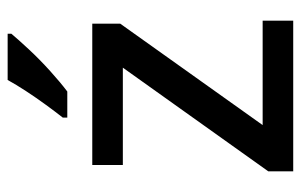

<svg xmlns="http://www.w3.org/2000/svg" viewBox="-166 -640 806 515"><g transform="rotate(-90 237.5 -383.0)"><path d="M439 0H35V-67L313 -457H52V-539H431V-464L159 -82H439ZM404 -756Q389 -738 362 -709Q335 -680 304 -652Q273 -624 249 -606H179V-618Q194 -637 213 -663Q232 -689 250 -716.5Q268 -744 280 -766H404Z"/></g></svg>

Font: Noto Sans Kannada Medium
Style: Regular
Weight: 500
Designer: Jelle Bosma - Monotype Design Team
Foundry: Monotype Imaging Inc.
Version: Version 2.005; ttfautohint (v1.8.4.7-5d5b)